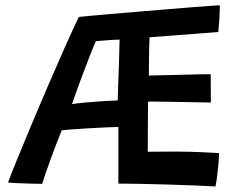

<svg xmlns="http://www.w3.org/2000/svg" viewBox="-20 -670 884 708"><path d="M774.5 17.5Q742 15.5 696 13.8Q650 12 599.2 10.5Q548.5 9 500.8 8Q453 7 416.5 7Q416.5 -43.5 416.5 -96.5Q416.5 -149.5 416.5 -202Q396.5 -201.5 364.8 -200Q333 -198.5 299.5 -196.5Q266 -194.5 240.2 -192.5Q214.5 -190.5 207.5 -189.5Q185 -133.5 165 -78.2Q145 -23 135.5 8Q121.5 8 97.2 7.2Q73 6.5 48.5 5.5Q24 4.5 9.5 3Q21 -28 44 -84.5Q67 -141 96.5 -211.2Q126 -281.5 157.5 -354.8Q189 -428 218.5 -494.2Q248 -560.5 270.5 -607.5Q279.5 -608.5 310.5 -611.5Q341.5 -614.5 387 -618.2Q432.5 -622 484.8 -626.5Q537 -631 588.8 -635.2Q640.5 -639.5 684.2 -643Q728 -646.5 756.8 -648.5Q785.5 -650.5 790.5 -650.5Q790.5 -624.5 789 -601.2Q787.5 -578 785 -552L531.5 -532.5Q530.5 -519 530 -490.5Q529.5 -462 529.2 -433.2Q529 -404.5 529 -391.5Q543 -392 573.5 -392.5Q604 -393 640.2 -394Q676.5 -395 708.2 -395.8Q740 -396.5 757 -396.5L757.5 -292Q750 -292 727.5 -292.5Q705 -293 674.8 -293.5Q644.5 -294 613.8 -294.5Q583 -295 559 -295.2Q535 -295.5 526 -295.5Q525.5 -252 525.2 -202.2Q525 -152.5 525 -110.5Q547.5 -110.5 576 -110.8Q604.5 -111 629.5 -111Q674.5 -111 719.2 -109Q764 -107 787.5 -105.5Q787.5 -85 785 -59Q782.5 -33 779.5 -11.2Q776.5 10.5 774.5 17.5ZM245.5 -286Q261.5 -289 292.5 -291.8Q323.5 -294.5 357 -296.8Q390.5 -299 414 -299.5Q414.5 -324 416 -361.2Q417.5 -398.5 418.8 -441.2Q420 -484 421 -524Q410.5 -524 392.5 -522.8Q374.5 -521.5 357.8 -520.2Q341 -519 333.5 -518Q326 -501.5 311.2 -464.2Q296.5 -427 279 -379.8Q261.5 -332.5 245.5 -286Z"/></svg>

Font: Grandstander Medium
Style: Regular
Weight: 500
Designer: Tyler Finck
Foundry: Etcetera Type Co
Version: Version 1.200; ttfautohint (v1.8.3)